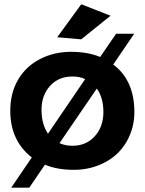

<svg xmlns="http://www.w3.org/2000/svg" viewBox="-20 -784 673 893"><path d="M430.2 -372.1 256.8 -118.2Q283.7 -106 316.9 -106Q380.9 -106 420.9 -150.4Q460.9 -194.8 460.9 -262.5Q460.9 -330.1 430.2 -372.1ZM316.9 -428.2Q252 -428.2 212.4 -384Q172.9 -339.8 173.1 -272.9Q173.3 -206.1 203.1 -162.1L376 -416Q351.1 -428.2 316.9 -428.2ZM506.8 -483.9Q605 -410.2 605 -262.7Q605 -188.5 569.1 -125.7Q533.2 -63 467.5 -28.6Q401.9 5.9 323.5 5.9Q245.1 5.9 189 -18.1L116.2 88.9H32.2L127.9 -51.8Q27.8 -129.4 27.8 -269Q27.8 -351.1 64 -413.1Q100.1 -475.1 165.5 -509Q231 -543 309.8 -543Q388.7 -543 445.8 -519L520 -627H604ZM357.9 -764.2 494.1 -710.9 357.9 -601.1 246.1 -610.8Z"/></svg>

Font: Montserrat-SemiBold
Style: Regular
Weight: 600
Designer: Julieta Ulanovsky
Foundry: Julieta Ulanovsky
Version: Version 6.001